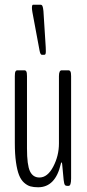

<svg xmlns="http://www.w3.org/2000/svg" viewBox="-20 -790 370 816"><path d="M157.7 -557.1Q151.4 -557.1 147.9 -576.2L117.7 -738.3Q115.7 -750 115.7 -756.3Q115.7 -770 120.6 -770H151.9Q157.7 -770 160.4 -764.4Q163.1 -758.8 164.6 -743.2L174.3 -589.8Q174.8 -583 174.8 -572.8Q174.8 -563.5 173.3 -560.3Q171.9 -557.1 168 -557.1ZM142.1 5.9Q123 5.9 109.1 2Q95.2 -2 82 -13.9Q68.8 -25.9 60.8 -46.4Q52.7 -66.9 47.9 -100.8Q43 -134.8 43 -182.1V-466.3Q43 -481 45.7 -486.1Q48.3 -491.2 54.2 -491.2H83.5Q89.4 -491.2 92 -486.1Q94.7 -481 94.7 -466.3V-159.7Q94.7 -88.4 107.4 -62Q120.1 -35.6 147.5 -35.6Q182.1 -35.6 206.3 -81.8Q230.5 -127.9 230.5 -180.2V-466.3Q230.5 -491.2 242.2 -491.2H270.5Q276.4 -491.2 279.3 -486.1Q282.2 -481 282.2 -466.3V-31.7Q282.2 0 271.5 0H265.1Q258.8 0 255.6 -4.4Q252.4 -8.8 250.5 -25.4L244.1 -93.3Q243.2 -99.6 241.2 -99.6Q239.3 -99.6 238.3 -92.8Q215.3 5.9 142.1 5.9Z"/></svg>

Font: BenchNine Light
Style: Regular
Weight: 300
Version: Version 1 ; ttfautohint (v0.92.18-e454-dirty) -l 8 -r 50 -G 